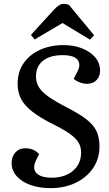

<svg xmlns="http://www.w3.org/2000/svg" viewBox="-20 -958 564 992"><path d="M494 -201Q494 -138 461 -89.5Q428 -41 371 -13.5Q314 14 241 14Q183 14 138 -2Q93 -18 66.5 -47.5Q40 -77 40 -116Q40 -149 59.5 -170.5Q79 -192 110 -192Q155 -192 182 -162L166 -129Q146 -88 168 -64Q190 -40 248 -40Q315 -40 357 -75.5Q399 -111 399 -170Q399 -199 386 -221Q373 -243 342 -265.5Q311 -288 256 -315Q187 -350 146.5 -381.5Q106 -413 88.5 -447.5Q71 -482 71 -525Q71 -587 102 -631.5Q133 -676 186.5 -700.5Q240 -725 308 -725Q362 -725 404.5 -708Q447 -691 472 -661.5Q497 -632 497 -593Q497 -563 478.5 -544Q460 -525 431 -525Q411 -525 391.5 -532.5Q372 -540 361 -551L381 -590Q399 -626 380.5 -649.5Q362 -673 303 -673Q238 -673 202 -644Q166 -615 166 -563Q166 -533 180 -509Q194 -485 229.5 -459.5Q265 -434 327 -402Q390 -370 426.5 -341.5Q463 -313 478.5 -280.5Q494 -248 494 -201ZM466 -776 445 -753 303 -839 159 -754 140 -778 258 -907Q286 -938 308 -938Q317 -938 323.5 -936.5Q330 -935 336 -933Z"/></svg>

Font: Literata 36pt Medium
Style: Italic
Weight: 500
Italic angle: -2°
Designer: Latin by Veronika Burian and Jose Scaglione. Greek by Irene Vlachou. Cyrillic by Vera Evstafieva
Foundry: TypeTogether
Version: Version 3.002